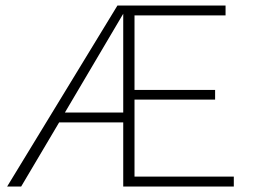

<svg xmlns="http://www.w3.org/2000/svg" viewBox="-20 -678 918 698"><path d="M830 -36V0H428V-233H195L57 0H6L407 -658H800V-622H469V-351H762V-316H469V-36ZM428 -269V-628L216 -269Z"/></svg>

Font: Ysabeau Infant Light
Style: Regular
Weight: 300
Designer: Christian Thalmann (Catharsis Fonts)
Version: Version 0.003